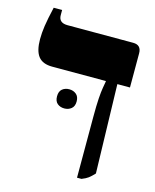

<svg xmlns="http://www.w3.org/2000/svg" viewBox="-102 -717 641 794"><g transform="rotate(15 219.0 -320.0)"><path d="M304 7V-253Q304 -303 306 -332.5Q308 -362 311 -379Q314 -396 316 -408V-410H86Q45 -410 26.5 -433.5Q8 -457 8 -507Q8 -534 12.5 -564.5Q17 -595 29 -647H65V-625Q65 -592 103 -592H384Q419 -592 419 -556V-410H365L375 -30Q361 -15 351 -7.5Q341 0 323 7ZM137 -297Q137 -318 149 -328Q161 -338 179 -338Q196 -338 208.5 -328Q221 -318 221 -297Q221 -276 208.5 -266Q196 -256 179 -256Q161 -256 149 -266Q137 -276 137 -297Z"/></g></svg>

Font: Noto Serif Hebrew Condensed Black
Style: Regular
Weight: 900
Width: 3
Designer: Monotype Design Team
Foundry: Monotype Imaging Inc.
Version: Version 2.004; ttfautohint (v1.8.4.7-5d5b)